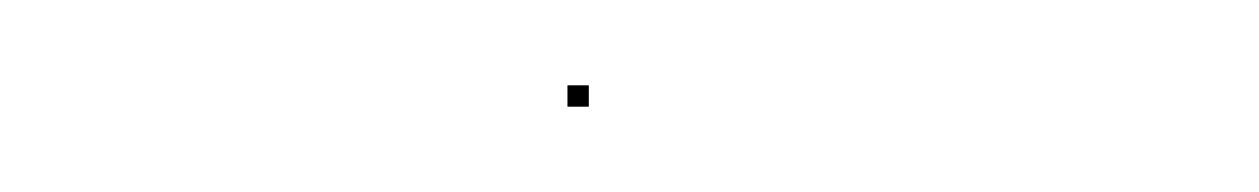

<svg xmlns="http://www.w3.org/2000/svg" viewBox="-20 -263 295 45"><path d="M113 -238V-243H118V-238Z"/></svg>

Font: FRB American Cursive Just Beginnings
Style: Italic
Weight: 400
Italic angle: -25°
Version: Version 2.0;Modular Font Editor K font №1